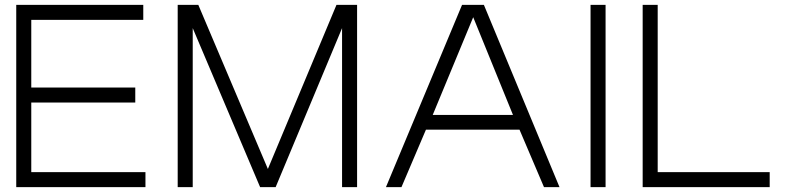

<svg xmlns="http://www.w3.org/2000/svg" viewBox="-20 -772 3260 792"><path d="M580 -62V0H47V-752H571V-690H109V-411H538V-349H109V-62Z M713 0V-752H798L1085 -75L1368 -752H1453V0H1391V-656L1117 0H1053L775 -656V0Z M1572 0 1886 -752H1976L2288 0H2224L2123 -237H1737L1636 0ZM1932 -701 1765 -298H2096Z M2416 0V-752H2478V0Z M3155 -62V0H2631V-752H2693V-62Z"/></svg>

Font: Milkman
Style: Regular
Weight: 300
Designer: Giulia Boggio / Martin Desinde
Version: Version 1.000